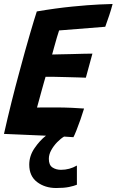

<svg xmlns="http://www.w3.org/2000/svg" viewBox="-25 -683 586 965"><path d="M344 6.5Q319 5 297 3.5Q280 13.5 262.2 31.8Q244.5 50 232.5 71.8Q220.5 93.5 220.5 115.5Q220.5 146.5 238.5 158.5Q256.5 170.5 281.5 170.5Q324.5 170.5 361.5 149V245.5Q347 251.5 321.8 256.8Q296.5 262 257.5 262Q201 262 161.5 232Q122 202 122 144.5Q122 100.5 148.5 61.8Q175 23 206 -1Q176 -2.5 147 -3.5Q110 -5 71 -6.8Q32 -8.5 -5 -10Q13.5 -92.5 33 -170.5Q52.5 -248.5 71.5 -318Q102.5 -434 125.8 -513.2Q149 -592.5 160 -625.5Q257 -642 338.5 -650Q420 -658 473.8 -660.5Q527.5 -663 541 -663Q533.5 -634 524.2 -606.5Q515 -579 504 -548.5L272 -530Q268 -519 260.8 -494.2Q253.5 -469.5 246.8 -444.8Q240 -420 237 -409Q251.5 -409.5 278.2 -410Q305 -410.5 336 -411.2Q367 -412 395 -412.8Q423 -413.5 439.5 -413.5L406.5 -292.5Q398 -293 369.8 -293.8Q341.5 -294.5 307 -295.5Q272.5 -296.5 243.2 -297Q214 -297.5 204 -297Q202 -290 196.2 -270.2Q190.5 -250.5 183.8 -225.8Q177 -201 170.8 -178.2Q164.5 -155.5 161 -142.5Q169 -143 197.5 -143Q226 -143 254 -143Q295.5 -143 335.5 -141.2Q375.5 -139.5 397.5 -137.5Q390.5 -114 379.8 -83.2Q369 -52.5 358.8 -26.8Q348.5 -1 344 6.5Z"/></svg>

Font: Grandstander SemiBold
Style: Italic
Weight: 600
Italic angle: -15°
Designer: Tyler Finck
Foundry: Etcetera Type Co
Version: Version 1.200; ttfautohint (v1.8.3)